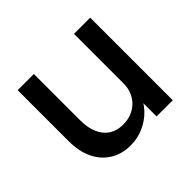

<svg xmlns="http://www.w3.org/2000/svg" viewBox="-129 -689 863 863"><g transform="rotate(-45 302.5 -257.5)"><path d="M72 -201V-525H175V-229Q175 -183 189.5 -149.5Q204 -116 231.5 -98Q259 -80 298 -80Q327 -80 351 -89.5Q375 -99 392.5 -116Q410 -133 420 -157Q430 -181 430 -209V-525H533V0H430V-110L448 -122Q436 -85 407.5 -55Q379 -25 340 -7.5Q301 10 256 10Q200 10 158.5 -16Q117 -42 94.5 -89Q72 -136 72 -201Z"/></g></svg>

Font: Mach
Style: Regular
Weight: 400
Version: Version 1.002